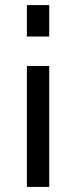

<svg xmlns="http://www.w3.org/2000/svg" viewBox="-20 -734 300 757"><path d="M174 -474V3H86V-474ZM174 -714V-590H86V-714Z"/></svg>

Font: PTCRaleway Medium
Style: Regular
Weight: 500
Designer: Matt McInerney, Pablo Impallari, Rodrigo Fuenzalida
Foundry: Matt McInerney, Pablo Impallari, Rodrigo Fuenzalida
Version: Version 3.000g; ttfautohint (v1.5) -l 8 -r 28 -G 28 -x 14 -D